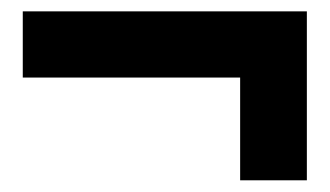

<svg xmlns="http://www.w3.org/2000/svg" viewBox="-20 -384 572 333"><path d="M396.5 -249.5H19.5V-364.3H512.2V-71.3H396.5Z"/></svg>

Font: Reddit Sans
Style: Bold
Weight: 700
Designer: Stephen Hutchings
Foundry: Reddit
Version: Version 1.013